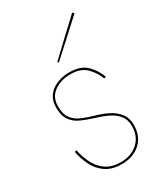

<svg xmlns="http://www.w3.org/2000/svg" viewBox="-177 -776 756 867"><g transform="rotate(-30 201.5 -342.5)"><path d="M352 -687 180 -530 174 -535 344 -695ZM50 -147Q57 -112 73 -78Q89 -44 119.5 -22Q150 0 198 0Q252 0 287 -31.5Q322 -63 322 -117Q322 -150 305 -171.5Q288 -193 259.5 -207Q231 -221 197 -231Q161 -242 131.5 -255Q102 -268 84.5 -292Q67 -316 67 -359Q67 -412 105 -440Q143 -468 197 -468Q257 -468 287.5 -437Q318 -406 331 -368L321 -365Q308 -401 279.5 -429.5Q251 -458 197 -458Q148 -458 112.5 -433Q77 -408 77 -359Q77 -319 94 -296.5Q111 -274 139.5 -262Q168 -250 203 -240Q236 -231 265.5 -216Q295 -201 313.5 -177Q332 -153 332 -117Q332 -58 294.5 -24Q257 10 198 10Q146 10 113.5 -13Q81 -36 64 -71.5Q47 -107 40 -144Z"/></g></svg>

Font: Jost* Hairline
Style: Regular
Weight: 100
Version: Version 3.7